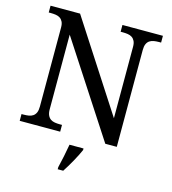

<svg xmlns="http://www.w3.org/2000/svg" viewBox="-132 -821 1028 1150"><g transform="rotate(15 381.5 -246.5)"><path d="M568.8 0 193.8 -576.2V-113.8Q193.8 -90.3 200.4 -76.2Q207 -62 218 -54.4Q229 -46.9 244.1 -44.4Q259.3 -42 275.9 -42H289.1V0H38.1V-42H50.8Q67.9 -42 82.8 -44.4Q97.7 -46.9 108.9 -54.4Q120.1 -62 126.5 -76.2Q132.8 -90.3 132.8 -113.8V-604Q132.8 -626 126.2 -639.4Q119.6 -652.8 108.4 -660.2Q97.2 -667.5 82.3 -669.7Q67.4 -671.9 50.8 -671.9H38.1V-713.9H221.2L579.1 -161.1V-604Q579.1 -626 572.5 -639.4Q565.9 -652.8 554.7 -660.2Q543.5 -667.5 528.6 -669.7Q513.7 -671.9 497.1 -671.9H483.9V-713.9H734.9V-671.9H722.2Q705.1 -671.9 690.2 -669.4Q675.3 -667 664.1 -659.4Q652.8 -651.9 646.5 -637.7Q640.1 -623.5 640.1 -600.1V0ZM333 208Q341.3 174.8 349.1 136Q356.9 97.2 363.3 61H450.2V70.8Q443.4 86.4 433.6 106Q423.8 125.5 412.4 146Q400.9 166.5 389.2 186Q377.4 205.6 367.2 221.2H333Z"/></g></svg>

Font: Droid-TTFautohint Serif
Style: Regular
Weight: 400
Foundry: Ascender Corporation
Version: Version 1.00; ttfautohint (v1.00rc1.4-1a1c-dirty) -l 8 -r 50